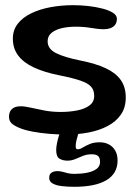

<svg xmlns="http://www.w3.org/2000/svg" viewBox="-20 -500 528 738"><path d="M233.8 17.1Q202.9 17.1 169.5 14.4Q136.1 11.6 106.5 6.1Q76.9 0.6 56.4 -7.6Q37.9 -14.9 26.3 -24.5Q14.6 -34.1 14.6 -51.3Q14.6 -70.8 26.1 -81.1Q37.5 -91.5 59.4 -91.5Q75.2 -91.5 98.4 -86.1Q121.6 -80.8 151 -75.2Q180.3 -69.7 213.5 -69.7Q245.8 -69.7 275.3 -75.2Q304.8 -80.8 323.4 -94.2Q342.1 -107.8 342.1 -131.4Q342.1 -153 330.4 -166.5Q318.7 -179.9 289.6 -190Q260.5 -200.1 207.8 -210.6Q150.3 -222.1 110.6 -240.5Q70.8 -258.9 50.1 -286.3Q29.4 -313.7 29.4 -351.5Q29.4 -384.4 48.2 -408.6Q66.9 -432.8 99.5 -448.6Q132.1 -464.5 173.8 -472.3Q215.4 -480.1 261.5 -480.1Q289.2 -480.1 318.6 -476.9Q348 -473.7 373.2 -467.2Q398.3 -460.8 413.8 -451.1Q429.3 -441.3 429.3 -428Q429.3 -413.4 422.3 -404.4Q415.3 -395.5 404.1 -391.6Q392.8 -387.7 379.6 -387.7Q357.8 -387.7 330.2 -392.6Q302.5 -397.4 270.1 -397.4Q241.5 -397.4 217 -391.6Q192.6 -385.8 177.8 -373.5Q163.1 -361.2 163.1 -341.3Q163.1 -312 195.2 -295.9Q227.2 -279.8 289.8 -267.2Q347.8 -255.7 386.2 -237.8Q424.7 -219.9 444.1 -192.6Q463.4 -165.2 463.4 -125.1Q463.4 -86.6 444.8 -59.7Q426.2 -32.7 394.2 -15.8Q362.2 1.2 321 9.2Q279.7 17.1 233.8 17.1ZM265.2 218Q239.8 218 217.9 215.4Q196.1 212.9 182.6 205.4Q169.1 197.9 169.1 183.6Q169.1 169 178.6 163.3Q188 157.7 200.4 157.7Q210.7 157.7 220.1 160.3Q229.6 163 240.6 165.7Q251.7 168.3 266 168.3Q291.8 168.3 314.2 164Q336.8 159.7 350.7 149.6Q364.6 139.4 364.6 122.5Q364.6 106.1 356.8 99.5Q348.9 93 333.1 93Q314.4 93 299 99.1Q283.6 105.2 269.4 111.4Q255.2 117.5 239.2 117.5Q221.4 117.5 208.7 110Q196 102.5 196 76.4Q196 65.5 199 50.9Q201.9 36.2 206.2 22.6Q210.5 9 213.8 1.8Q219.6 -10.1 229 -17.4Q238.4 -24.8 256.1 -24.8Q269.6 -24.8 276.2 -17.8Q282.8 -10.7 282.8 -1.3Q282.8 10.4 276.9 28.8Q271 47.2 271 62.8Q271 73.9 278.4 73.9Q287 73.9 298 67.2Q308.9 60.4 324.8 53.7Q340.6 46.9 363.6 46.9Q382.6 46.9 398.1 54.9Q413.5 62.8 422.7 78.5Q431.9 94.1 431.9 117Q431.9 166.8 389.4 192.4Q346.9 218 265.2 218Z"/></svg>

Font: Gluten Thin
Style: Regular
Weight: 100
Designer: Tyler Finck
Foundry: Etcetera Type Company
Version: Version 1.300